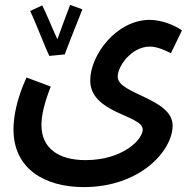

<svg xmlns="http://www.w3.org/2000/svg" viewBox="-20 -533 782 783"><path d="M181 -305 244 -311C258 -350 306 -469 316 -495L266 -513C260 -498 233 -426 214 -373C193 -418 164 -490 152 -511L103 -488C123 -448 163 -342 181 -305ZM35 -5C35 153 159 230 322 230C551 230 684 82 684 -21C684 -132 460 -149 460 -220C460 -265 518 -343 591 -343C621 -343 656 -327 677 -316L722 -409C692 -431 637 -452 591 -452C455 -452 348 -309 348 -205C348 -70 562 -64 562 -5C562 38 478 120 329 120C218 120 149 71 149 -23C149 -64 161 -113 187 -180L88 -217C44 -121 35 -48 35 -5Z"/></svg>

Font: Noto Sans Arabic UI Cn SmBd
Style: Regular
Weight: 600
Width: 3
Designer: Monotype Design Team, Nadine Chahine and Nizar Qandah
Foundry: Monotype Imaging Inc.
Version: Version 2.010